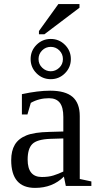

<svg xmlns="http://www.w3.org/2000/svg" viewBox="-20 -916 484 946"><path d="M227.1 -469.2Q302.2 -469.2 337.6 -438.5Q373 -407.7 373 -344.2V-34.2L430.2 -22V0H304.2L294.9 -45.9Q239.3 9.8 152.8 9.8Q35.2 9.8 35.2 -127Q35.2 -172.9 53 -202.9Q70.8 -232.9 109.9 -248.8Q148.9 -264.6 223.1 -266.1L292 -268.1V-339.8Q292 -387.2 274.7 -409.7Q257.3 -432.1 221.2 -432.1Q172.4 -432.1 131.8 -409.2L115.2 -352.1H87.9V-452.1Q167 -469.2 227.1 -469.2ZM292 -233.9 228 -231.9Q162.6 -229.5 139.4 -206.5Q116.2 -183.6 116.2 -129.9Q116.2 -43.9 186 -43.9Q219.2 -43.9 243.4 -51.5Q267.6 -59.1 292 -70.8ZM329.1 -625Q329.1 -584 300 -554.9Q271 -525.9 230 -525.9Q189 -525.9 159.9 -554.9Q130.9 -584 130.9 -625Q130.9 -666 159.9 -695.1Q189 -724.1 230 -724.1Q271 -724.1 300 -695.1Q329.1 -666 329.1 -625ZM290 -625Q290 -649.9 272.5 -667.5Q254.9 -685.1 230 -685.1Q205.1 -685.1 187.5 -667.5Q169.9 -649.9 169.9 -625Q169.9 -599.6 188 -582.3Q206.1 -564.9 230 -564.9Q253.4 -564.9 271.7 -582Q290 -599.1 290 -625ZM171.9 -747.1V-763.2L267.6 -896H371.6V-877.9L198.7 -747.1Z"/></svg>

Font: Liberation Serif
Style: Regular
Weight: 400
Designer: Steve Matteson
Foundry: Ascender Corporation
Version: Version 2.1.5